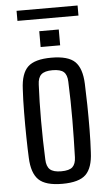

<svg xmlns="http://www.w3.org/2000/svg" viewBox="-58 -886 530 931"><g transform="rotate(-5 207.0 -420.5)"><path d="M207 7Q126 7 92.5 -25.5Q59 -58 56 -133Q54 -174 53 -233Q52 -292 52.5 -354.5Q53 -417 56 -467Q59 -543 92.5 -575Q126 -607 207 -607Q289 -607 322 -574.5Q355 -542 358 -467Q360 -421 361 -362.5Q362 -304 361.5 -244Q361 -184 358 -133Q355 -58 322 -25.5Q289 7 207 7ZM207 -54Q247 -54 262.5 -69Q278 -84 279 -116Q282 -207 282.5 -298Q283 -389 279 -484Q278 -517 262 -531.5Q246 -546 207 -546Q169 -546 152.5 -531Q136 -516 135 -482Q131 -402 131 -306Q131 -210 135 -118Q136 -84 152.5 -69Q169 -54 207 -54ZM160 -663V-740H255V-663ZM59 -799V-848H356V-799Z"/></g></svg>

Font: Big Shoulders Text
Style: Regular
Weight: 400
Designer: Patric King
Foundry: XO Type Co
Version: Version 1.000; ttfautohint (v1.8.2)